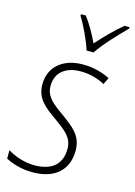

<svg xmlns="http://www.w3.org/2000/svg" viewBox="-118 -827 632 899"><g transform="rotate(15 198.0 -377.0)"><path d="M229 -606H263C292 -651 356 -718 395 -757L396 -764H371C329 -730 286 -685 252 -647C233 -687 207 -733 183 -764H161L159 -757C183 -719 217 -648 229 -606ZM132 10C244 10 301 -50 301 -140C301 -215 253 -246 195 -289C144 -325 109 -352 109 -403C109 -470 158 -505 229 -505C277 -505 318 -491 346 -475L362 -508C330 -524 287 -539 230 -539C137 -539 70 -488 70 -400C70 -332 114 -298 170 -259C224 -220 262 -194 262 -138C262 -69 222 -24 132 -24C81 -24 33 -42 1 -62V-21C28 -7 73 10 132 10Z"/></g></svg>

Font: Noto Sans SemiCondensed ExtraLight
Style: Italic
Weight: 200
Width: 4
Italic angle: -12°
Designer: Monotype Design Team
Foundry: Monotype Imaging Inc.
Version: Version 2.013